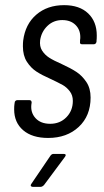

<svg xmlns="http://www.w3.org/2000/svg" viewBox="-20 -531 403 746"><path d="M35 -106Q35 -119 36 -125L37 -132Q37 -136 40 -139Q43 -142 48 -142H94Q103 -142 103 -132L102 -126Q98 -94 118 -72Q138 -50 175 -50Q213 -50 238 -75.5Q263 -101 263 -139Q263 -161 251 -176.5Q239 -192 224 -200.5Q209 -209 175 -225Q143 -239 121.5 -253Q100 -267 84.5 -291Q69 -315 69 -351Q69 -365 70 -373Q78 -437 121 -474Q164 -511 229 -511Q289 -511 322.5 -479Q356 -447 356 -393Q356 -379 355 -372V-369Q353 -359 344 -359H299Q289 -359 291 -369V-375Q292 -379 292 -387Q292 -416 273 -434.5Q254 -453 222 -453Q188 -453 164.5 -430.5Q141 -408 136 -375Q133 -351 143.5 -334.5Q154 -318 171 -307Q188 -296 220 -282Q255 -266 277 -251.5Q299 -237 315.5 -212.5Q332 -188 332 -152Q332 -81 286 -38Q240 5 167 5Q105 5 70 -25Q35 -55 35 -106ZM102 183 176 74Q181 67 188 67H228Q234 67 235 70.5Q236 74 232 79L151 188Q144 195 138 195H107Q102 195 100 191.5Q98 188 102 183Z"/></svg>

Font: Barlow Condensed
Style: Italic
Weight: 400
Width: 3
Italic angle: -7°
Designer: Jeremy Tribby
Foundry: Tribby Type
Version: Version 1.408